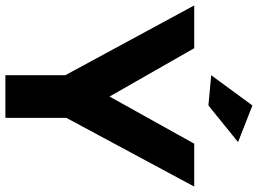

<svg xmlns="http://www.w3.org/2000/svg" viewBox="-145 -814 956 712"><g transform="rotate(90 333.0 -458.0)"><path d="M503.9 -862.8 368.2 -752.9 255.9 -763.2 368.2 -916ZM668.9 -700.2 414.1 -226.1V0H255.9V-222.2L-2.9 -700.2H155.8L335 -386.2L509.8 -700.2Z"/></g></svg>

Font: Montserrat arm SemiBold
Style: Regular
Weight: 600
Designer: Julieta Ulanovsky
Foundry: Julieta Ulanovsky
Version: Version 6.000;PS 006.000;hotconv 1.0.88;makeotf.lib2.5.64775